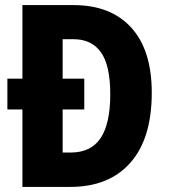

<svg xmlns="http://www.w3.org/2000/svg" viewBox="-20 -734 662 754"><path d="M269 -714Q415 -714 495.5 -625.5Q576 -537 576 -370Q576 -190 492 -95Q408 0 256 0H68V-304H9V-425H68V-714ZM269 -580H226V-425H311V-304H226V-135H258Q337 -135 375 -191.5Q413 -248 413 -364Q413 -477 376.5 -528.5Q340 -580 269 -580Z"/></svg>

Font: Noto Sans Condensed ExtraBold
Style: Regular
Weight: 800
Width: 3
Designer: Monotype Design Team
Foundry: Monotype Imaging Inc.
Version: Version 2.013; ttfautohint (v1.8.4.7-5d5b)